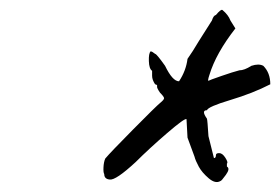

<svg xmlns="http://www.w3.org/2000/svg" viewBox="-20 -770 562 385"><path d="M435 -436Q442 -432 433 -419.5Q424 -407 422 -407Q412 -401 398.5 -412.5Q385 -424 378.5 -436Q372 -448 370 -456Q362 -478 356 -494L354 -531Q351 -534 315 -503Q279 -472 252 -445Q212 -408 200 -410Q189 -411 189 -421Q187 -424 187.5 -434.5Q188 -445 191 -452Q201 -464 247 -510.5Q293 -557 301 -563.5Q309 -570 309 -573Q309 -576 301 -584Q294 -594 295 -597Q296 -600 291 -601Q285 -610 285 -618V-628Q279 -632 278.5 -647.5Q278 -663 282 -667Q285 -667 291 -662Q294 -662 311 -638Q326 -607 339 -607Q353 -628 356 -652Q366 -666 379 -688L405 -729Q408 -739 413 -740Q423 -752 426 -750Q438 -740 442 -729L452 -713Q413 -663 400 -620Q396 -608 398 -608Q399 -609 423.5 -617.5Q448 -626 460 -629Q470 -629 484 -638Q499 -643 508 -638Q522 -624 522 -601Q487 -583 442 -569.5Q397 -556 395 -549Q383 -549 395 -532Q396 -529 398 -497Q401 -486 403.5 -475Q406 -464 409 -453Q413 -453 413 -459Q413 -463 419.5 -463Q426 -463 432 -453.5Q438 -444 435 -442Z"/></svg>

Font: Caveat
Style: Regular
Weight: 400
Designer: Pablo Impallari
Foundry: Creative Lab NY
Version: Version 1.096; ttfautohint (v1.3)